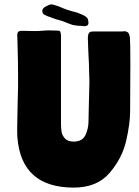

<svg xmlns="http://www.w3.org/2000/svg" viewBox="-20 -858 630 872"><path d="M382 -755Q382 -739 363 -739Q358 -739 344 -741Q333 -740 309 -745L287 -753Q264 -763 247.5 -767Q231 -771 225 -774Q212 -778 194.5 -785Q177 -792 175 -797Q172 -803 172 -808Q172 -822 191 -830Q205 -838 213 -838Q220 -838 229.5 -834.5Q239 -831 244 -830Q272 -818 288.5 -812.5Q305 -807 330 -801Q334 -799 346 -794.5Q358 -790 368 -783.5Q378 -777 380 -768Q382 -758 382 -755ZM315 -215Q354 -215 368 -244.5Q382 -274 382 -309L383 -359Q386 -470 386 -483Q386 -511 385 -521Q385 -556 381 -628L379 -683Q379 -701 384 -708Q389 -715 403 -715H530L545 -716Q555 -716 561.5 -710Q568 -704 570 -686Q572 -669 572 -568L571 -353Q571 -297 553 -218.5Q535 -140 478 -73Q421 -6 315 -6Q77 -6 59 -234Q58 -244 58 -274Q58 -305 60 -383Q63 -473 62 -517Q62 -577 60 -643Q59 -662 59 -682Q59 -686 58.5 -697Q58 -708 62.5 -713Q67 -718 79 -718L137 -717Q157 -717 166 -718Q188 -720 202 -720L242 -719Q251 -719 253.5 -714.5Q256 -710 257 -698V-298Q257 -276 259.5 -260Q262 -244 274.5 -229.5Q287 -215 315 -215Z"/></svg>

Font: Barrio
Style: Regular
Weight: 400
Designer: Pablo Cosgaya & Sergio Jimenez
Foundry: Pablo Cosgaya & Sergio Jimenez
Version: Version 1.005